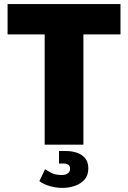

<svg xmlns="http://www.w3.org/2000/svg" viewBox="-20 -706 625 937"><path d="M198 0V-538H17V-686H568V-538H387V0ZM285 211Q254 211 224 202.5Q194 194 172 178L200 120Q215 130 233.5 139Q252 148 281 148Q300 148 311 140Q322 132 322 118Q322 103 312.5 97.5Q303 92 290 92H268V31H302Q330 31 354.5 39Q379 47 395 65.5Q411 84 411 116Q411 150 392 171Q373 192 344 201.5Q315 211 285 211Z"/></svg>

Font: Chivo Medium ExtraBold
Style: Regular
Weight: 800
Version: Version 2.002